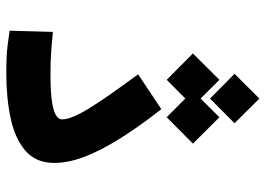

<svg xmlns="http://www.w3.org/2000/svg" viewBox="-140 -722 865 626"><g transform="rotate(90 293.0 -408.5)"><path d="M218.8 3.9Q188.5 3.9 167 2.9Q145.5 2 125.5 -0.5Q105.5 -2.9 79.6 -6.8L83.5 -147.9Q108.9 -145.5 128.7 -143.8Q148.4 -142.1 170.7 -141.1Q192.9 -140.1 223.6 -140.1Q269.5 -140.1 302 -143.8Q334.5 -147.5 351.6 -156Q368.7 -164.6 368.7 -178.2Q368.7 -207 334.7 -262.9Q300.8 -318.8 221.7 -425.8L335.4 -501.5Q392.1 -429.2 431.2 -366.7Q470.2 -304.2 490.5 -251.2Q510.7 -198.2 510.7 -152.8Q510.7 -92.8 471.2 -58.6Q431.6 -24.4 365.5 -10.3Q299.3 3.9 218.8 3.9ZM300.8 -660.2 220.2 -740.2 300.8 -821.3 381.3 -740.2ZM361.8 -519 275.9 -604.5 361.8 -690.9 447.8 -604.5ZM239.7 -519 153.8 -604.5 239.7 -690.9 325.7 -604.5Z"/></g></svg>

Font: Cascadia Mono
Style: Regular
Weight: 400
Monospace: yes
Designer: Aaron Bell
Foundry: Saja Typeworks
Version: Version 2404.023